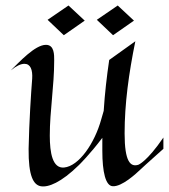

<svg xmlns="http://www.w3.org/2000/svg" viewBox="-20 -667 614 698"><path d="M574 -167C514 -79 483 -68 483 -68C454 -59 433 -79 433 -182C433 -290 448 -399 472 -517L377 -449C368 -388 361 -327 357 -264C352 -247 348 -233 348 -233C324 -146 267 -63 213 -58C171 -54 161 -111 161 -174C161 -264 177 -353 177 -447C177 -467 178 -504 147 -504C107 -504 50 -441 19 -411C40 -428 56 -435 69 -435C91 -435 99 -413 97 -381C93 -330 86 -226 84 -126C83 -26 102 5 128 10C155 15 202 -3 267 -67C267 -67 307 -106 352 -166V-119C352 -41 364 9 390 10C423 12 473 -34 493 -53C493 -53 513 -72 574 -126ZM16 -409 19 -411ZM408 -647 332 -595 391 -539 467 -592ZM229 -647 153 -595 212 -539 288 -592Z"/></svg>

Font: Quintessential
Style: Regular
Weight: 400
Designer: Astigmatic (AOETI)
Foundry: Astigmatic (AOETI)
Version: Version 1.000